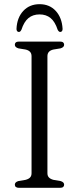

<svg xmlns="http://www.w3.org/2000/svg" viewBox="-20 -899 378 919"><path d="M207 -70Q207 -56.5 214.8 -49Q222.5 -41.5 236.5 -38L269.5 -32.5Q287 -27.5 287 -15Q287 -8 282.2 -4Q277.5 0 267 0H71Q61 0 56 -4Q51 -8 51 -15Q51 -27.5 68.5 -32.5L101.5 -38Q116 -41.5 123.5 -49Q131 -56.5 131 -70V-630Q131 -643.5 123.5 -651.2Q116 -659 102 -662L68.5 -667.5Q51 -672.5 51 -685Q51 -692 56 -696Q61 -700 71 -700H267Q277.5 -700 282.2 -696Q287 -692 287 -685Q287 -672.5 269.5 -667.5L236 -662Q222 -659 214.5 -651.2Q207 -643.5 207 -630ZM169.5 -830Q137.5 -830 116.2 -812.5Q95 -795 82.5 -756.5Q79.5 -751 76.8 -748.5Q74 -746 70 -746Q65 -746 61.8 -750.2Q58.5 -754.5 59 -761.5Q61.5 -814.5 91.5 -846.8Q121.5 -879 169.5 -879Q217 -879 246.8 -846.8Q276.5 -814.5 279.5 -761.5Q280 -754.5 276.8 -750.2Q273.5 -746 268.5 -746Q265 -746 262 -748.5Q259 -751 256 -756.5Q243.5 -795 222.2 -812.5Q201 -830 169.5 -830Z"/></svg>

Font: Fraunces 48pt Soft Wonky Light
Style: Regular
Weight: 300
Version: Version 1.000;[b76b70a41]